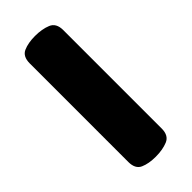

<svg xmlns="http://www.w3.org/2000/svg" viewBox="-7 -483 390 390"><g transform="rotate(45 187.5 -288.0)"><path d="M329 -336Q349 -336 355 -321.5Q361 -307 361 -287Q361 -267 355 -253.5Q349 -240 329 -240H46Q26 -240 20 -253.5Q14 -267 14 -287Q14 -307 20 -321.5Q26 -336 46 -336Z"/></g></svg>

Font: Ponomar
Style: Regular
Weight: 400
Version: Version 1.301; ttfautohint (v1.8.4.7-5d5b)